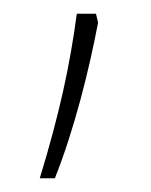

<svg xmlns="http://www.w3.org/2000/svg" viewBox="-20 -131 220 280"><path d="M123 -98 120 -111H92C82 -36 67 34 38 129H60C88 59 110 -29 123 -98Z"/></svg>

Font: Noto Sans Gujarati SemiCondensed Thin
Style: Regular
Weight: 100
Width: 4
Designer: Jelle Bosma - Monotype Design Team, Universal Thirst
Foundry: Monotype Imaging Inc.
Version: Version 2.106